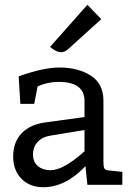

<svg xmlns="http://www.w3.org/2000/svg" viewBox="-20 -772 565 802"><path d="M412 -352V-98Q412 -76 416 -68.5Q420 -61 435 -60L491 -54V0H345L337 -78Q254 10 161 10Q104 10 69.5 -25.5Q35 -61 35 -118Q35 -178 70 -215Q105 -252 171 -261L333 -283V-350Q333 -430 225 -430Q179 -430 137 -411L123 -338H65L58 -453Q161 -490 228 -490Q307 -490 359.5 -456Q412 -422 412 -352ZM333 -229 194 -206Q158 -201 138 -180Q118 -159 118 -126Q118 -95 138.5 -78Q159 -61 191 -61Q245 -61 333 -140ZM345 -752 403 -692 266 -568Q251 -554 235 -554Q215 -554 189 -576Z"/></svg>

Font: Enriqueta
Style: Regular
Weight: 400
Designer: Viviana Monsalve, Gustavo Ibarra
Foundry: Viviana Monsalve, Gustavo Ibarra
Version: Version 1.002